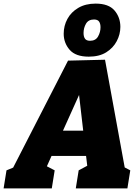

<svg xmlns="http://www.w3.org/2000/svg" viewBox="-57 -1044 776 1064"><path d="M639 -89 598 -135 665 -100 649 0H363L379 -100L437 -131L429 -104L417 -205L428 -180H213L239 -203L195 -105L194 -127L246 -100L230 0H-37L-21 -100L59 -133L5 -94L320 -708L525 -713ZM279 -291 272 -320H421L408 -286L371 -605L420 -604ZM435 -730Q362 -730 329 -768Q296 -806 296 -857Q296 -901 316.5 -939Q337 -977 377 -1000.5Q417 -1024 473 -1024Q545 -1024 577.5 -986Q610 -948 610 -895Q610 -854 590 -816Q570 -778 531.5 -754Q493 -730 435 -730ZM442 -818Q473 -818 486.5 -842Q500 -866 500 -893Q500 -913 492 -924.5Q484 -936 464 -936Q433 -936 419.5 -912.5Q406 -889 406 -861Q406 -841 414 -829.5Q422 -818 442 -818Z"/></svg>

Font: Bitter Thin Black
Style: Italic
Weight: 900
Italic angle: -9°
Version: Version 3.020